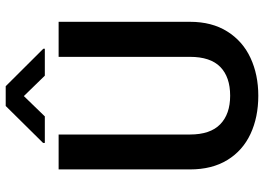

<svg xmlns="http://www.w3.org/2000/svg" viewBox="-150 -792 952 693"><g transform="rotate(-90 326.5 -446.0)"><path d="M61 0ZM593.8 -236.8Q593.8 -157.7 558.8 -102.1Q523.9 -46.4 463.4 -18.3Q402.8 9.8 327.1 9.8Q249.5 9.8 189.2 -18.3Q128.9 -46.4 95 -101.8Q61 -157.2 61 -236.8V-710.9H187V-236.8Q187 -163.6 223.9 -127.7Q260.7 -91.8 327.1 -91.8Q394.5 -91.8 430.9 -127.4Q467.3 -163.1 467.3 -236.8V-710.9H593.8ZM496.6 -760.7H399.4L325.7 -836.4L252.4 -760.7H156.7V-767.1L290 -901.9H361.3L496.6 -766.1Z"/></g></svg>

Font: Heebo Medium
Style: Regular
Weight: 500
Designer: Oded Ezer
Foundry: Meir Sadan
Version: Version 2.001; ttfautohint (v1.5.14-ce02) -l 8 -r 50 -G 200 